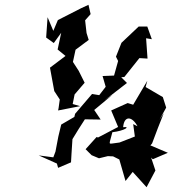

<svg xmlns="http://www.w3.org/2000/svg" viewBox="-20 -759 722 803"><path d="M284 -324 292 -364 334 -413 309 -463 285 -500 296 -551 351 -592 342 -621 336 -674 359 -700 350 -739 320 -725 222 -675 203 -630 179 -687 173 -602 205 -579 236 -622 221 -552 254 -525 189 -476 207 -378 230 -343 225 -307 223 -297 315 -315ZM223 -57 277 -80 279 -115 283 -177C300 -205 317 -233 335 -260L401 -259L374 -299L451 -363L418 -340L511 -412L487 -436L500 -437L563 -516L597 -514L591 -599L615 -595L596 -648H560L488 -580L465 -522L474 -504L457 -443L409 -441L422 -396L395 -361L365 -366L294 -283L291 -270L236 -238L224 -188L212 -125L203 -101L142 -109L218 -75ZM616 -159C632 -202 648 -244 665 -286L647 -258L675 -309L661 -353L589 -395L596 -421L537 -321L514 -328L445 -297L474 -228L390 -184L384 -186L338 -135L363 -110L394 -97L431 -106L453 -105L479 -92L505 -2L535 -40L593 24L630 -46L612 -100L619 -93L682 -120L609 -151ZM451 -159C433 -157 437 -155 450 -206C501 -212 528 -231 495 -227C499 -276 532 -274 555 -231L537 -240L544 -188L480 -163Z"/></svg>

Font: Asimov Aggro
Style: CondIt
Weight: 500
Designer: Google
Version: Version 2.000980; 2014